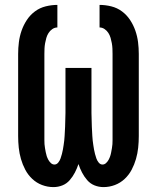

<svg xmlns="http://www.w3.org/2000/svg" viewBox="-20 -755 640 783"><path d="M402 8Q383 8 365.5 1Q348 -6 335.5 -20.5Q323 -35 314.5 -51.5Q306 -68 300 -86Q294 -68 285.5 -51.5Q277 -35 264.5 -20.5Q252 -6 234.5 1Q217 8 198 8Q174 8 151.5 -0.5Q129 -9 111.5 -25.5Q94 -42 83 -63Q72 -84 65.5 -106.5Q59 -129 56.5 -152.5Q54 -176 54 -200V-535Q54 -559 57 -583Q60 -607 68 -630Q76 -653 89.5 -673.5Q103 -694 122.5 -708.5Q142 -723 166 -729Q190 -735 214 -735V-643Q203 -643 193.5 -636.5Q184 -630 178 -620.5Q172 -611 169 -600.5Q166 -590 164 -579Q162 -568 161.5 -557Q161 -546 161 -535V-200Q161 -192 161 -183.5Q161 -175 161.5 -167Q162 -159 163.5 -151Q165 -143 166.5 -134.5Q168 -126 170.5 -118.5Q173 -111 177 -103.5Q181 -96 187.5 -90Q194 -84 202 -84Q211 -84 217.5 -92Q224 -100 227 -109Q230 -118 232.5 -127Q235 -136 236.5 -145Q238 -154 239.5 -163.5Q241 -173 242 -182Q243 -191 243.5 -200.5Q244 -210 244.5 -219.5Q245 -229 245.5 -238Q246 -247 246 -256.5Q246 -266 246.5 -275.5Q247 -285 247 -294V-478H353V-294Q353 -285 353.5 -275.5Q354 -266 354 -256.5Q354 -247 354.5 -238Q355 -229 355.5 -219.5Q356 -210 356.5 -200.5Q357 -191 358 -182Q359 -173 360.5 -163.5Q362 -154 363.5 -145Q365 -136 367.5 -127Q370 -118 373 -109Q376 -100 382.5 -92Q389 -84 398 -84Q406 -84 412.5 -90Q419 -96 423 -103.5Q427 -111 429.5 -118.5Q432 -126 433.5 -134.5Q435 -143 436.5 -151Q438 -159 438.5 -167Q439 -175 439 -183.5Q439 -192 439 -200V-535Q439 -546 438.5 -557Q438 -568 436 -579Q434 -590 431 -600.5Q428 -611 422 -620.5Q416 -630 406.5 -636.5Q397 -643 386 -643V-735Q410 -735 434 -729Q458 -723 477.5 -708.5Q497 -694 510.5 -673.5Q524 -653 532 -630Q540 -607 543 -583Q546 -559 546 -535V-200Q546 -176 543.5 -152.5Q541 -129 534.5 -106.5Q528 -84 517 -63Q506 -42 488.5 -25.5Q471 -9 448.5 -0.5Q426 8 402 8Z"/></svg>

Font: Zed Mono Semibold Extended
Style: Regular
Weight: 600
Width: 7
Monospace: yes
Designer: Belleve Invis
Foundry: Belleve Invis
Version: Version 1.0.0; ttfautohint (v1.8.4)